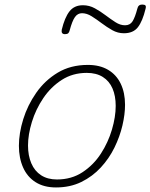

<svg xmlns="http://www.w3.org/2000/svg" viewBox="-20 -804 660 843"><path d="M226 19Q173 19 136.5 -4Q100 -27 81.5 -68.5Q63 -110 63 -164Q63 -219 82 -280.5Q101 -342 139 -396.5Q177 -451 233.5 -485Q290 -519 366 -519Q418 -519 454.5 -497.5Q491 -476 510 -436.5Q529 -397 529 -344Q529 -302 517.5 -253Q506 -204 482.5 -156Q459 -108 422.5 -68.5Q386 -29 337 -5Q288 19 226 19ZM230 -16Q294 -16 342.5 -48Q391 -80 423 -129.5Q455 -179 471.5 -235Q488 -291 488 -339Q488 -383 474 -415.5Q460 -448 431.5 -466Q403 -484 361 -484Q299 -484 251 -453Q203 -422 170 -373Q137 -324 120 -268.5Q103 -213 103 -165Q103 -121 117.5 -87Q132 -53 160.5 -34.5Q189 -16 230 -16ZM265 -654Q248 -654 251 -673Q264 -727 285 -754Q306 -781 344 -781Q372 -781 396.5 -767.5Q421 -754 443.5 -737Q466 -720 487 -706.5Q508 -693 529 -693Q551 -693 562 -710.5Q573 -728 583 -766Q587 -784 604 -784Q615 -784 618.5 -780Q622 -776 619 -765Q606 -711 585.5 -684.5Q565 -658 524 -658Q497 -658 473 -671.5Q449 -685 426.5 -702Q404 -719 382.5 -732.5Q361 -746 340 -746Q321 -746 309 -729Q297 -712 286 -671Q284 -662 279.5 -658Q275 -654 265 -654Z"/></svg>

Font: Playwrite US Trad Thin
Style: Regular
Weight: 250
Designer: Veronika Burian, José Scaglione
Foundry: TypeTogether
Version: Version 1.003